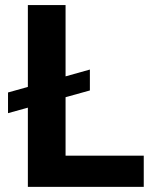

<svg xmlns="http://www.w3.org/2000/svg" viewBox="-20 -727 603 747"><path d="M329.7 -375.1 11.2 -286.7V-367.2L329.7 -456.4ZM88.4 -707.2H235.1V-121.4H539.3V0H88.4Z"/></svg>

Font: Pretendard Variable
Style: Regular
Weight: 400
Designer: Base glyphs from Inter by Rasmus Andersson; Hangul glyphs from Noto Sans CJK(Source Han Sans) by Jang Soo-young and Kang
Foundry: Kil Hyung-jin
Version: Version 1.100;FEAKit 1.0